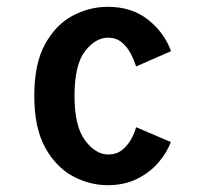

<svg xmlns="http://www.w3.org/2000/svg" viewBox="-20 -532 590 563"><path d="M296 11Q242 11 192.8 -15.8Q143.5 -42.5 112 -100.2Q80.5 -158 80.5 -251Q80.5 -345 112 -402.2Q143.5 -459.5 192.8 -485.8Q242 -512 296 -512Q367 -512 414.5 -474Q462 -436 481.5 -382L379 -337Q373.5 -355.5 363.2 -375Q353 -394.5 336.8 -408Q320.5 -421.5 297 -421.5Q260 -421.5 229.2 -381.8Q198.5 -342 198.5 -251Q198.5 -161.5 229.5 -120.2Q260.5 -79 297.5 -79Q321.5 -79 338 -92.2Q354.5 -105.5 364.8 -124Q375 -142.5 379 -159L481 -115.5Q469 -83.5 443.8 -54.5Q418.5 -25.5 381.2 -7.2Q344 11 296 11Z"/></svg>

Font: Trispace SemiCondensed Medium
Style: Regular
Weight: 500
Width: 4
Designer: Tyler Finck
Foundry: Etcetera Type Company
Version: Version 1.210; ttfautohint (v1.8.3)